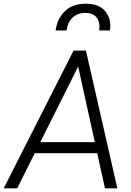

<svg xmlns="http://www.w3.org/2000/svg" viewBox="-41 -1019 709 1039"><path d="M-21 0 357 -745H424L594 0H527L485 -190H147L52 0ZM177 -250H472L382 -659ZM260 -854Q268 -917 309.5 -958Q351 -999 423 -999Q496 -999 529.5 -957Q563 -915 554 -854H496Q502 -898 482.5 -923.5Q463 -949 421 -949Q378 -949 351.5 -923.5Q325 -898 319 -854Z"/></svg>

Font: Plus Jakarta Sans Light
Style: Italic
Weight: 300
Italic angle: -8°
Designer: Gumpita Rahayu
Foundry: Tokotype
Version: Version 2.071; ttfautohint (v1.8.4.7-5d5b);gftools[0.9.29]